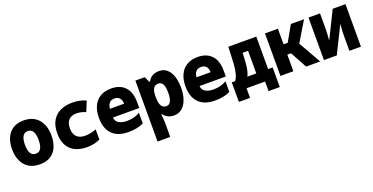

<svg xmlns="http://www.w3.org/2000/svg" viewBox="-27 -1336 4559 2347"><g transform="rotate(-20 2252.0 -162.0)"><path d="M285 10Q196 10 138.5 -28.5Q81 -67 53.5 -133Q26 -199 26 -280Q26 -361 53.5 -425Q81 -489 136.5 -526Q192 -563 278 -563Q399 -563 468 -485.5Q537 -408 537 -273Q537 -194 511.5 -130Q486 -66 430.5 -28Q375 10 285 10ZM282 -129Q330 -129 350.5 -168.5Q371 -208 371 -276Q371 -345 350 -384Q329 -423 282 -423Q234 -423 213.5 -383Q193 -343 193 -276Q193 -207 214 -168Q235 -129 282 -129Z M901 10Q761 10 686.5 -63Q612 -136 612 -272Q612 -374 651 -438.5Q690 -503 757 -533.5Q824 -564 908 -564Q964 -564 1008.5 -554Q1053 -544 1088 -527L1034 -396Q1008 -408 977 -415.5Q946 -423 914 -423Q849 -423 813.5 -386.5Q778 -350 778 -276Q778 -204 816 -166.5Q854 -129 925 -129Q961 -129 1002 -138Q1043 -147 1070 -159V-26Q1035 -9 992.5 0.5Q950 10 901 10Z M1441 10Q1299 10 1227 -64.5Q1155 -139 1155 -276Q1155 -363 1184.5 -427.5Q1214 -492 1272 -528Q1330 -564 1416 -564Q1532 -564 1596 -495.5Q1660 -427 1660 -300V-222H1318Q1321 -172 1362.5 -148Q1404 -124 1465 -124Q1565 -124 1636 -169V-30Q1594 -9 1543.5 0.5Q1493 10 1441 10ZM1320 -335H1504Q1503 -384 1479.5 -409.5Q1456 -435 1414 -435Q1369 -435 1346 -407.5Q1323 -380 1320 -335Z M1730 240V-553H1852L1885 -480H1893Q1917 -524 1954 -544Q1991 -564 2038 -564Q2090 -564 2125.5 -540.5Q2161 -517 2183.5 -477Q2206 -437 2216 -386.5Q2226 -336 2226 -282Q2226 -193 2202 -127.5Q2178 -62 2134.5 -26Q2091 10 2031 10Q1992 10 1957 -5.5Q1922 -21 1895 -56H1886Q1887 -42 1891 -10.5Q1895 21 1895 47V240ZM1979 -129Q2020 -129 2038.5 -167Q2057 -205 2057 -278Q2057 -351 2038.5 -387Q2020 -423 1977 -423Q1939 -423 1917 -392Q1895 -361 1895 -292V-278Q1895 -197 1917.5 -163Q1940 -129 1979 -129Z M2567 10Q2425 10 2353 -64.5Q2281 -139 2281 -276Q2281 -363 2310.5 -427.5Q2340 -492 2398 -528Q2456 -564 2542 -564Q2658 -564 2722 -495.5Q2786 -427 2786 -300V-222H2444Q2447 -172 2488.5 -148Q2530 -124 2591 -124Q2691 -124 2762 -169V-30Q2720 -9 2669.5 0.5Q2619 10 2567 10ZM2446 -335H2630Q2629 -384 2605.5 -409.5Q2582 -435 2540 -435Q2495 -435 2472 -407.5Q2449 -380 2446 -335Z M2830 125V-130H2875Q2901 -170 2912 -214.5Q2923 -259 2928 -319Q2930 -347 2931.5 -378Q2933 -409 2935 -451Q2937 -493 2939 -553H3303V-130H3362V125H3216V0H2975V125ZM3070 -286Q3067 -239 3058 -200Q3049 -161 3033 -130H3149V-424H3078Q3077 -386 3075 -354.5Q3073 -323 3070 -286Z M3416 0V-553H3584V-350H3638L3753 -553H3924L3767 -292L3933 0H3750L3632 -216H3584V0Z M3982 0V-553H4132V-362Q4132 -323 4130 -287.5Q4128 -252 4124 -202L4297 -553H4463V0H4313V-196Q4313 -233 4315.5 -270.5Q4318 -308 4321 -348L4149 0Z"/></g></svg>

Font: Noto Sans Mono SemiCondensed Black
Style: Regular
Weight: 900
Width: 4
Designer: Monotype Design Team
Foundry: Monotype Imaging Inc.
Version: Version 2.014; ttfautohint (v1.8.4.7-5d5b)